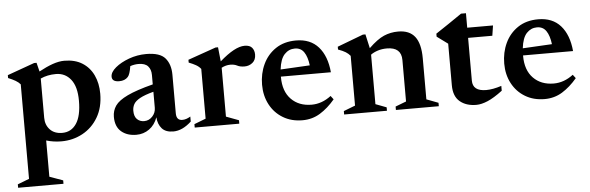

<svg xmlns="http://www.w3.org/2000/svg" viewBox="-49 -674 3348 1090"><g transform="rotate(-5 1625.0 -129.0)"><path d="M273 233.5V253H14.5V233.5L80.5 208V-330.5Q70 -343 53.2 -352.8Q36.5 -362.5 12 -372.5V-389L166.5 -444.5H180.5L193 -394Q235 -417 271.2 -429.8Q307.5 -442.5 338 -442.5Q399 -442.5 440.8 -416Q482.5 -389.5 504 -343.5Q525.5 -297.5 525.5 -239Q525.5 -160.5 492.2 -104.2Q459 -48 403.8 -18Q348.5 12 283 12Q238.5 12 196.5 -0.5V206ZM401.5 -209.5Q401.5 -289.5 369.2 -330.5Q337 -371.5 284 -371.5Q235.5 -371.5 196.5 -353.5V-129.5Q196.5 -89 221.8 -62.2Q247 -35.5 291.5 -35.5Q343 -35.5 372.2 -79Q401.5 -122.5 401.5 -209.5Z M920.5 11.5Q877 11.5 855.5 -12.8Q834 -37 831 -77Q816 -34.5 783.5 -11.2Q751 12 710 12Q657.5 12 624.2 -16.2Q591 -44.5 591 -100.5Q591 -135.5 610.2 -163.5Q629.5 -191.5 680.8 -216Q732 -240.5 827 -265V-318.5Q827 -350 810.2 -368.8Q793.5 -387.5 756 -387.5Q733 -387.5 709 -379.5Q701.5 -332 689 -319Q671.5 -299.5 639.5 -299.5Q598 -299.5 598 -329Q598 -354.5 628.5 -380Q659 -405.5 706.2 -422.8Q753.5 -440 804.5 -440Q883 -440 913 -404.5Q943 -369 943 -310V-90Q943 -49.5 977 -49.5Q999 -49.5 1023.5 -64.5V-36Q972 11.5 920.5 11.5ZM704 -125.5Q704 -93 720 -77.2Q736 -61.5 760.5 -61.5Q788 -61.5 807.5 -82.5Q827 -103.5 827 -132V-223Q776.5 -209.5 749.8 -194.8Q723 -180 713.5 -163Q704 -146 704 -125.5Z M1365 -438Q1395 -438 1407.8 -422.2Q1420.5 -406.5 1420.5 -383.5Q1420.5 -353 1401 -337Q1381.5 -321 1355.5 -321Q1330 -321 1314 -329.5Q1298 -338 1275 -338Q1249.5 -338 1225 -325V-46.5L1297 -19.5V0H1043V-19.5L1109 -45V-328.5Q1098 -342.5 1081.2 -352Q1064.5 -361.5 1041 -370.5V-386.5L1200.5 -442.5H1214.5L1223 -361.5Q1310 -438 1365 -438Z M1658.5 -442.5Q1740 -442.5 1786 -390.5Q1832 -338.5 1840.5 -245.5H1555.5V-242.5Q1555.5 -161.5 1599.5 -116.5Q1643.5 -71.5 1716 -71.5Q1774.5 -71.5 1827 -111.5L1842.5 -91Q1802.5 -43.5 1757.5 -15.8Q1712.5 12 1656.5 12Q1593.5 12 1545.8 -16.8Q1498 -45.5 1471.5 -95.5Q1445 -145.5 1445 -208.5Q1445 -272 1470 -325.2Q1495 -378.5 1542.8 -410.5Q1590.5 -442.5 1658.5 -442.5ZM1648 -397.5Q1613.5 -397.5 1589 -371.5Q1564.5 -345.5 1557.5 -286L1724.5 -295Q1718.5 -344 1700.2 -370.8Q1682 -397.5 1648 -397.5Z M2189.5 -19.5 2251 -43V-279Q2251 -352.5 2168.5 -352.5Q2140.5 -352.5 2116.5 -344.8Q2092.5 -337 2076.5 -325V-43L2138.5 -19.5V0H1894.5V-19.5L1960.5 -45V-328.5Q1950 -341.5 1934.8 -351Q1919.5 -360.5 1892 -370.5V-386.5L2040 -442.5H2054.5L2072.5 -362.5Q2121 -409.5 2159 -426Q2197 -442.5 2241 -442.5Q2305 -442.5 2336 -402.5Q2367 -362.5 2367 -278.5V-45L2434 -19.5V0H2189.5Z M2633.5 -128.5Q2633.5 -68 2710.5 -68Q2748 -68 2797.5 -84V-56.5Q2748.5 -19.5 2712.2 -4.2Q2676 11 2647.5 11Q2589.5 11 2553.8 -19Q2518 -49 2518 -112V-349L2456 -394.5V-411.5Q2489 -433.5 2530.5 -461.2Q2572 -489 2605.5 -512.5H2633.5V-430H2780.5L2771.5 -372H2633.5Z M3038.5 -442.5Q3120 -442.5 3166 -390.5Q3212 -338.5 3220.5 -245.5H2935.5V-242.5Q2935.5 -161.5 2979.5 -116.5Q3023.5 -71.5 3096 -71.5Q3154.5 -71.5 3207 -111.5L3222.5 -91Q3182.5 -43.5 3137.5 -15.8Q3092.5 12 3036.5 12Q2973.5 12 2925.8 -16.8Q2878 -45.5 2851.5 -95.5Q2825 -145.5 2825 -208.5Q2825 -272 2850 -325.2Q2875 -378.5 2922.8 -410.5Q2970.5 -442.5 3038.5 -442.5ZM3028 -397.5Q2993.5 -397.5 2969 -371.5Q2944.5 -345.5 2937.5 -286L3104.5 -295Q3098.5 -344 3080.2 -370.8Q3062 -397.5 3028 -397.5Z"/></g></svg>

Font: Newsreader Text SemiBold
Style: Regular
Weight: 600
Designer: Hugues Gentile
Foundry: Production Type
Version: Version 1.001